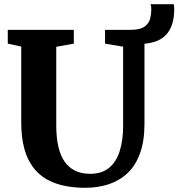

<svg xmlns="http://www.w3.org/2000/svg" viewBox="-20 -885 848 913"><path d="M386 8Q284.5 8 217 -24.5Q149.5 -57 115.2 -126Q81 -195 81 -303.5V-663.5L17 -677.5V-743H331V-677.5L247.5 -662.5V-290Q247.5 -232 257.2 -188.8Q267 -145.5 287.2 -116.5Q307.5 -87.5 337.8 -73Q368 -58.5 408.5 -58.5Q464.5 -58.5 499 -87.2Q533.5 -116 549.5 -167.5Q565.5 -219 565.5 -287.5V-663L479.5 -677.5V-743H599.5Q646 -743 667.2 -758.5Q688.5 -774 694 -796.5Q699.5 -819 699.5 -840Q699.5 -849 698.5 -854.8Q697.5 -860.5 696 -865H806Q807 -860 807.8 -854.5Q808.5 -849 808.5 -843.5Q808.5 -800 798.5 -769.8Q788.5 -739.5 770.2 -720Q752 -700.5 726 -690.2Q700 -680 667 -677V-296.5Q667 -215 646.2 -157Q625.5 -99 587.5 -62.8Q549.5 -26.5 498 -9.2Q446.5 8 386 8Z"/></svg>

Font: Merriweather 20pt ExtraBold
Style: Regular
Weight: 800
Version: Version 2.100